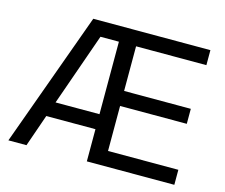

<svg xmlns="http://www.w3.org/2000/svg" viewBox="-104 -886 1203 1026"><g transform="rotate(15 497.5 -372.5)"><path d="M21 0C21 0 291 -745 291 -745C291 -745 939 -745 939 -745C939 -745 939 -662 939 -662C939 -662 550 -662 550 -662C550 -662 550 -415 550 -415C550 -415 919 -415 919 -415C919 -415 919 -332 919 -332C919 -332 550 -332 550 -332C550 -332 550 -83 550 -83C550 -83 939 -83 939 -83C939 -83 939 0 939 0C939 0 455 0 455 0C455 0 455 -178 455 -178C455 -178 183 -178 183 -178C183 -178 121 0 121 0C121 0 21 0 21 0ZM212 -261C212 -261 455 -261 455 -261C455 -261 455 -662 455 -662C455 -662 353 -662 353 -662C353 -662 212 -261 212 -261Z"/></g></svg>

Font: Preevio_Regular
Style: Regular
Weight: 500
Designer: Gumpita Rahayu
Foundry: Tokotype Studio
Version: ""